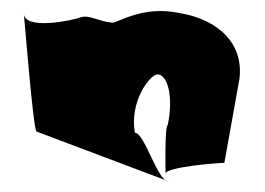

<svg xmlns="http://www.w3.org/2000/svg" viewBox="-20 -370 492 356"><path d="M48 -126 292 -34C272 -34 248 -124 230 -124C220 -182 258 -232 272 -232C291 -232 302 -190 291 -138C285 -138 287 -44 287 -48C287 -60 381 -68 396 -68L424 -224C432 -288 386 -334 312 -346C244 -360 200 -328 188 -328C163 -330 146 -343 130 -338C114 -332 24 -313 24 -346C24 -352 42 -122 48 -126Z"/></svg>

Font: Recovery
Style: Regular
Weight: 400
Version: Version 0.27